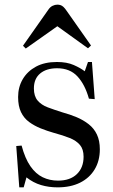

<svg xmlns="http://www.w3.org/2000/svg" viewBox="-20 -793 488 827"><path d="M63 14 50 -164 73 -166Q88 -110 111 -77Q134 -44 164 -29.5Q194 -15 230 -15Q282 -15 311 -43Q340 -71 340 -118Q340 -150 324.5 -168.5Q309 -187 280.5 -198.5Q252 -210 211 -221Q183 -229 155.5 -240Q128 -251 105.5 -267.5Q83 -284 70.5 -310Q58 -336 58 -375Q58 -418 78 -452Q98 -486 135 -506Q172 -526 225 -526Q268 -526 297.5 -513Q327 -500 345 -486L359 -526H376L388 -366L363 -368Q346 -429 313.5 -464Q281 -499 226 -499Q180 -499 153 -476.5Q126 -454 126 -412Q126 -379 142 -360Q158 -341 186 -330.5Q214 -320 249 -309Q282 -300 310.5 -288Q339 -276 362 -258Q385 -240 397.5 -213.5Q410 -187 410 -150Q410 -100 387.5 -63Q365 -26 324.5 -6Q284 14 228 14Q190 14 156.5 4Q123 -6 94 -29L82 14ZM91 -584 79 -596 188 -751Q196 -763 206.5 -768Q217 -773 227 -773Q234 -773 240.5 -771Q247 -769 253.5 -763Q260 -757 268 -745L372 -597L359 -585L227 -680Z"/></svg>

Font: Literata 60pt
Style: Regular
Weight: 400
Designer: Latin by Veronika Burian and Jose Scaglione. Greek by Irene Vlachou. Cyrillic by Vera Evstafieva.
Foundry: TypeTogether
Version: Version 3.002